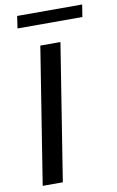

<svg xmlns="http://www.w3.org/2000/svg" viewBox="-96 -925 593 977"><g transform="rotate(-10 200.5 -437.0)"><path d="M43 0 155 -705H259L147 0ZM56 -811 65 -874H401L391 -811Z"/></g></svg>

Font: Mulish SemiBold
Style: Italic
Weight: 600
Italic angle: -9°
Designer: Vernon Adams
Foundry: Vernon Adams
Version: Version 3.603; ttfautohint (v1.8.3)